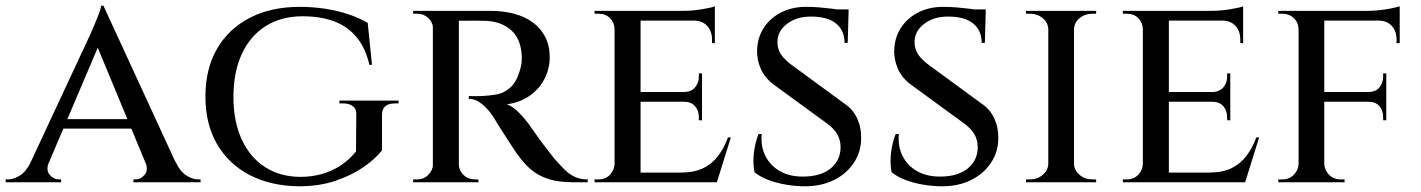

<svg xmlns="http://www.w3.org/2000/svg" viewBox="-32 -638 4973 672"><path d="M330 -618 612 -6H503L299 -498ZM139 -71Q128 -42 142 -26Q156 -10 174 -10H182V0H-12V-10Q-12 -10 -8 -10Q-4 -10 -4 -10Q16 -10 38 -24Q60 -38 76 -71ZM330 -618 336 -532 111 -3H44L280 -509Q281 -511 287 -524.5Q293 -538 300.5 -556Q308 -574 314.5 -591Q321 -608 322 -618ZM438 -221V-188H176V-221ZM477 -71H583Q598 -38 620 -24Q642 -10 662 -10Q662 -10 666 -10Q670 -10 670 -10V0H435V-10H443Q460 -10 474 -26Q488 -42 477 -71Z M1017 -614Q1063 -614 1105.5 -607.5Q1148 -601 1186 -588.5Q1224 -576 1255 -558L1270 -411H1261Q1247 -471 1215.5 -508.5Q1184 -546 1137 -563.5Q1090 -581 1027 -581Q953 -581 898.5 -547Q844 -513 814.5 -449.5Q785 -386 785 -298Q785 -213 814 -150Q843 -87 896 -53Q949 -19 1020 -19Q1058 -19 1093 -28.5Q1128 -38 1159 -58Q1190 -78 1214 -108L1215 -237Q1216 -256 1203.5 -266Q1191 -276 1170 -276H1156V-286H1363V-276H1350Q1305 -276 1305 -236V-112Q1283 -83 1241.5 -54Q1200 -25 1143 -5.5Q1086 14 1015 14Q916 13 842.5 -25Q769 -63 728 -133Q687 -203 687 -300Q687 -398 728 -468Q769 -538 843 -576Q917 -614 1017 -614Z M1562 -600H1684Q1729 -600 1767 -590Q1805 -580 1833 -559.5Q1861 -539 1876.5 -508.5Q1892 -478 1892 -437Q1892 -398 1874 -362.5Q1856 -327 1822 -303Q1788 -279 1742 -273Q1763 -266 1787 -241Q1811 -216 1826 -193Q1828 -191 1840 -173.5Q1852 -156 1870.5 -131.5Q1889 -107 1908 -83Q1929 -59 1945.5 -43Q1962 -27 1981 -18.5Q2000 -10 2025 -10V0H1977Q1922 0 1886 -12Q1850 -24 1826 -45Q1802 -66 1784 -91Q1778 -98 1765 -118Q1752 -138 1737.5 -160.5Q1723 -183 1711 -202Q1699 -221 1696 -227Q1678 -255 1655.5 -273.5Q1633 -292 1609 -292V-302Q1609 -302 1622 -301.5Q1635 -301 1655 -302Q1681 -303 1706.5 -307.5Q1732 -312 1754 -331.5Q1776 -351 1788 -393Q1791 -402 1793 -415.5Q1795 -429 1794 -445Q1792 -476 1782 -498Q1772 -520 1754.5 -534.5Q1737 -549 1715.5 -556.5Q1694 -564 1669 -565Q1632 -566 1603.5 -565.5Q1575 -565 1572 -566Q1572 -566 1569.5 -574.5Q1567 -583 1564.5 -591.5Q1562 -600 1562 -600ZM1574 -600V0H1483V-600ZM1486 -64 1495 0H1414V-10Q1415 -10 1421 -10Q1427 -10 1428 -10Q1451 -10 1467 -26Q1483 -42 1484 -64ZM1486 -537H1484Q1483 -560 1467 -575Q1451 -590 1428 -590Q1427 -590 1421 -590Q1415 -590 1414 -590V-600H1495ZM1571 -64H1574Q1574 -41 1590.5 -25.5Q1607 -10 1630 -10Q1630 -10 1635.5 -10Q1641 -10 1642 -10L1643 0H1561Z M2210 -600V0H2119V-600ZM2467 -34 2474 0H2208V-34ZM2425 -316V-282H2208V-316ZM2470 -600V-566H2208V-600ZM2526 -157 2477 0H2318L2351 -34Q2398 -34 2429.5 -49.5Q2461 -65 2482 -93Q2503 -121 2516 -157ZM2425 -284V-217H2414V-228Q2414 -251 2400.5 -266.5Q2387 -282 2361 -282V-284ZM2425 -381V-314H2361V-316Q2387 -316 2400.5 -332Q2414 -348 2414 -370V-381ZM2470 -569V-487H2460V-500Q2460 -529 2443 -547.5Q2426 -566 2396 -566V-569ZM2470 -616V-590L2359 -600Q2390 -600 2424 -605.5Q2458 -611 2470 -616ZM2121 -64 2132 0H2049V-10Q2049 -10 2055.5 -10Q2062 -10 2063 -10Q2087 -10 2102.5 -26Q2118 -42 2119 -64ZM2121 -537H2119Q2118 -560 2102.5 -575Q2087 -590 2063 -590Q2062 -590 2055.5 -590Q2049 -590 2049 -590V-600H2132Z M2788 -614Q2814 -614 2837.5 -612Q2861 -610 2880.5 -607.5Q2900 -605 2915 -601.5Q2930 -598 2938 -595L2935 -488H2924Q2924 -531 2894.5 -555.5Q2865 -580 2806 -580Q2756 -580 2722.5 -554.5Q2689 -529 2689 -491Q2689 -476 2694 -462.5Q2699 -449 2710 -436.5Q2721 -424 2737 -412L2924 -275Q2953 -256 2968 -223.5Q2983 -191 2982 -154Q2982 -106 2956 -67.5Q2930 -29 2886 -7.5Q2842 14 2786 14Q2752 14 2717.5 8Q2683 2 2655 -9Q2627 -20 2609 -35Q2605 -51 2605 -75Q2605 -99 2610 -124.5Q2615 -150 2623 -169H2634Q2630 -124 2648 -90Q2666 -56 2700.5 -37.5Q2735 -19 2782 -20Q2843 -21 2876.5 -49.5Q2910 -78 2910 -123Q2910 -148 2898.5 -168Q2887 -188 2861 -207L2680 -339Q2645 -364 2630.5 -397.5Q2616 -431 2618 -466Q2620 -509 2642.5 -542.5Q2665 -576 2703 -595Q2741 -614 2788 -614ZM2938 -605V-587H2855V-605Z M3268 -614Q3294 -614 3317.5 -612Q3341 -610 3360.5 -607.5Q3380 -605 3395 -601.5Q3410 -598 3418 -595L3415 -488H3404Q3404 -531 3374.5 -555.5Q3345 -580 3286 -580Q3236 -580 3202.5 -554.5Q3169 -529 3169 -491Q3169 -476 3174 -462.5Q3179 -449 3190 -436.5Q3201 -424 3217 -412L3404 -275Q3433 -256 3448 -223.5Q3463 -191 3462 -154Q3462 -106 3436 -67.5Q3410 -29 3366 -7.5Q3322 14 3266 14Q3232 14 3197.5 8Q3163 2 3135 -9Q3107 -20 3089 -35Q3085 -51 3085 -75Q3085 -99 3090 -124.5Q3095 -150 3103 -169H3114Q3110 -124 3128 -90Q3146 -56 3180.5 -37.5Q3215 -19 3262 -20Q3323 -21 3356.5 -49.5Q3390 -78 3390 -123Q3390 -148 3378.5 -168Q3367 -188 3341 -207L3160 -339Q3125 -364 3110.5 -397.5Q3096 -431 3098 -466Q3100 -509 3122.5 -542.5Q3145 -576 3183 -595Q3221 -614 3268 -614ZM3418 -605V-587H3335V-605Z M3727 -600V0H3637V-600ZM3640 -64V0H3559V-10Q3559 -10 3565.5 -10Q3572 -10 3573 -10Q3599 -10 3617.5 -26Q3636 -42 3637 -64ZM3724 -64H3727Q3728 -42 3746.5 -26Q3765 -10 3792 -10Q3792 -10 3798 -10Q3804 -10 3804 -10L3805 0H3724ZM3724 -536V-600H3805L3804 -590Q3804 -590 3798 -590Q3792 -590 3792 -590Q3765 -590 3746.5 -574.5Q3728 -559 3727 -536ZM3640 -536H3637Q3636 -559 3617.5 -574.5Q3599 -590 3572 -590Q3572 -590 3565.5 -590Q3559 -590 3559 -590V-600H3640Z M4059 -600V0H3968V-600ZM4316 -34 4323 0H4057V-34ZM4274 -316V-282H4057V-316ZM4319 -600V-566H4057V-600ZM4375 -157 4326 0H4167L4200 -34Q4247 -34 4278.5 -49.5Q4310 -65 4331 -93Q4352 -121 4365 -157ZM4274 -284V-217H4263V-228Q4263 -251 4249.5 -266.5Q4236 -282 4210 -282V-284ZM4274 -381V-314H4210V-316Q4236 -316 4249.5 -332Q4263 -348 4263 -370V-381ZM4319 -569V-487H4309V-500Q4309 -529 4292 -547.5Q4275 -566 4245 -566V-569ZM4319 -616V-590L4208 -600Q4239 -600 4273 -605.5Q4307 -611 4319 -616ZM3970 -64 3981 0H3898V-10Q3898 -10 3904.5 -10Q3911 -10 3912 -10Q3936 -10 3951.5 -26Q3967 -42 3968 -64ZM3970 -537H3968Q3967 -560 3951.5 -575Q3936 -590 3912 -590Q3911 -590 3904.5 -590Q3898 -590 3898 -590V-600H3981Z M4603 -600V0H4513V-600ZM4820 -316V-282H4601V-316ZM4867 -600V-566H4601V-600ZM4820 -284V-217H4809V-228Q4809 -251 4796 -266.5Q4783 -282 4756 -282V-284ZM4820 -381V-314H4756V-316Q4783 -316 4796 -332Q4809 -348 4809 -370V-381ZM4867 -569V-487H4856V-500Q4856 -529 4839 -547.5Q4822 -566 4792 -566V-569ZM4867 -616V-590L4755 -600Q4775 -600 4797.5 -602.5Q4820 -605 4839 -609Q4858 -613 4867 -616ZM4515 -64 4525 0H4442V-10Q4442 -10 4448.5 -10Q4455 -10 4456 -10Q4480 -10 4496 -26Q4512 -42 4513 -64ZM4515 -537H4513Q4512 -560 4496 -575Q4480 -590 4456 -590Q4455 -590 4448.5 -590Q4442 -590 4442 -590V-600H4525ZM4601 -64H4603Q4604 -42 4620 -26Q4636 -10 4661 -10Q4661 -10 4667.5 -10Q4674 -10 4674 -10V0H4591Z"/></svg>

Font: Cinzel Medium
Style: Regular
Weight: 500
Designer: Natanael Gama
Version: Version 2.000